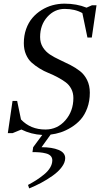

<svg xmlns="http://www.w3.org/2000/svg" viewBox="-20 -731 558 1054"><path d="M22.9 0 48.8 -176.8H74.2L95.2 -75.2Q147.5 -20 229 -20Q294.9 -20 338.9 -70.6Q382.8 -121.1 382.8 -192.9Q382.8 -221.2 371.1 -243.4Q359.4 -265.6 340.3 -279.5Q321.3 -293.5 296.9 -306.6Q272.5 -319.8 246.8 -330.1Q221.2 -340.3 196.8 -355.5Q172.4 -370.6 153.3 -387.7Q134.3 -404.8 122.6 -432.1Q110.8 -459.5 110.8 -494.1Q110.8 -536.1 123.5 -571.8Q136.2 -607.4 158 -632.8Q179.7 -658.2 208.5 -676Q237.3 -693.8 269 -702.4Q300.8 -710.9 334 -710.9Q401.4 -710.9 455.1 -689L484.9 -702.1H509.8L483.9 -524.9H460L432.1 -659.2Q391.6 -682.1 335 -682.1Q279.3 -682.1 239.7 -638.2Q200.2 -594.2 200.2 -527.8Q200.2 -495.6 215.3 -471.4Q230.5 -447.3 254.4 -431.6Q278.3 -416 307.6 -402.6Q336.9 -389.2 366 -374.3Q395 -359.4 418.9 -340.8Q442.9 -322.3 458 -292Q473.1 -261.7 473.1 -222.2Q473.1 -175.8 459 -137.7Q444.8 -99.6 422.6 -74.7Q400.4 -49.8 370.8 -31.7Q341.3 -13.7 313.7 -4.6Q286.1 4.4 257.8 7.8L208 77.1Q265.6 77.1 301.8 92Q337.9 106.9 337.9 137.2Q337.9 161.1 318.8 186.5Q299.8 211.9 269 233.6Q238.3 255.4 205.8 272.7Q173.3 290 140.1 303.2L133.8 284.2Q160.2 270 179.7 257.6Q199.2 245.1 221.2 227.3Q243.2 209.5 255.1 189.5Q267.1 169.4 267.1 148.9Q267.1 134.8 258.3 125.2Q249.5 115.7 232.7 111.3Q215.8 106.9 199 105.5Q182.1 104 158.2 104L162.1 77.1L211.9 9.8Q151.4 6.8 97.2 -20L48.8 0Z"/></svg>

Font: Dihjauti S
Style: Bold Italic
Weight: 700
Italic angle: -9°
Designer: T. Christopher White
Version: Version 3.0.0